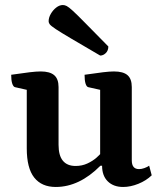

<svg xmlns="http://www.w3.org/2000/svg" viewBox="-20 -732 646 764"><path d="M201.9 12Q145.8 12 116.1 -25.5Q86.5 -63 86.5 -141.7V-385.5L104.6 -370.5L39.9 -385.1Q32.9 -386.6 28.7 -399.4Q24.5 -412.1 24.5 -434.5Q71 -441.4 98 -444.5Q124.9 -447.7 141.9 -447.7Q178.3 -447.7 195.6 -432.9Q213 -418.1 213 -385.6V-155.9Q213 -113.2 230.2 -92.4Q247.4 -71.6 280.9 -71.6Q306.1 -71.6 327.3 -81.3Q348.6 -91 364.8 -105.3Q381.1 -119.7 390.9 -133.3L378.5 -108.2V-385.5L396.6 -370.5L331.4 -385.1Q324.4 -386.6 320.4 -399.4Q316.5 -412.1 316.5 -434.5Q363.1 -441.4 390 -444.5Q416.9 -447.7 433.3 -447.7Q470.3 -447.7 487.4 -432.9Q504.4 -418.1 504.4 -385.6V-94.1Q504.4 -76.2 511.7 -67.6Q519 -59.1 533.3 -59.1Q543 -59.1 554.1 -63Q565.3 -66.9 573.5 -72.7L583.7 -34.4Q561.8 -13.2 530.5 -0.6Q499.2 12 469.9 12Q431.7 12 408.9 -10.3Q386.2 -32.6 386.2 -72.4H379.4Q295.6 12 201.9 12ZM378.7 -510.9Q304.5 -554.3 262.7 -578.9Q221 -603.5 201.9 -616.2Q182.9 -628.9 178.2 -635Q173.5 -641.2 173.5 -647.1Q173.5 -662.1 182.3 -677.1Q191 -692.1 203.8 -702Q216.6 -712 230.2 -712Q237.6 -712 245.4 -708Q253.3 -704.1 269.8 -689Q286.4 -673.9 319.4 -640.2Q352.5 -606.5 411.1 -547.1Q411.1 -530.7 400.9 -520.8Q390.8 -510.9 378.7 -510.9Z"/></svg>

Font: Pitagon Serif
Style: Regular
Weight: 400
Designer: Travis Tran
Foundry: Pitagon
Version: Version 1.000;gftools[0.9.26]